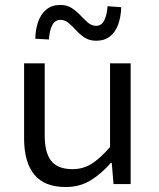

<svg xmlns="http://www.w3.org/2000/svg" viewBox="-20 -741 640 773"><path d="M245 12Q159 12 118 -38Q77 -88 77 -184V-486H160V-195Q160 -127 186 -93.5Q212 -60 272 -60Q314 -60 348 -81Q382 -102 423 -149V-486H506V0H437L430 -85H426Q389 -42 345 -15Q301 12 245 12ZM367 -577Q340 -577 321 -589.5Q302 -602 286.5 -619Q271 -636 256 -648.5Q241 -661 224 -661Q201 -661 190 -639Q179 -617 177 -582L122 -585Q123 -624 134 -654.5Q145 -685 167 -703Q189 -721 223 -721Q250 -721 269 -708.5Q288 -696 304 -679Q320 -662 334.5 -649.5Q349 -637 367 -637Q389 -637 400 -659.5Q411 -682 413 -716L468 -712Q467 -674 456 -643Q445 -612 423 -594.5Q401 -577 367 -577Z"/></svg>

Font: Source Code Variable
Style: Regular
Weight: 400
Monospace: yes
Designer: Paul D. Hunt, Teo Tuominen
Foundry: Adobe Systems Incorporated
Version: Version 1.010;hotconv 1.0.106;makeotfexe 2.5.65593